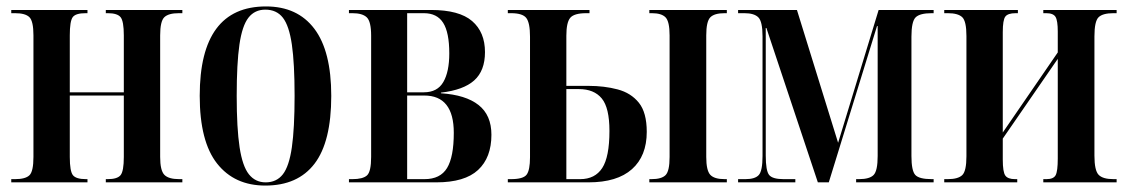

<svg xmlns="http://www.w3.org/2000/svg" viewBox="-20 -567 3507 597"><path d="M15 0V-10H27Q59 -10 71.5 -22Q84 -34 84 -79V-457Q84 -501 71.5 -513.5Q59 -526 27 -526H15V-536H252V-526H246Q215 -526 206 -513.5Q197 -501 197 -457V-280H365V-457Q365 -501 355 -513.5Q345 -526 315 -526H309V-536H547V-526H536Q504 -526 491 -513.5Q478 -501 478 -457V-79Q478 -37 491 -23.5Q504 -10 537 -10H547V0H309V-10H315Q345 -10 355 -22.5Q365 -35 365 -79V-270H197V-79Q197 -34 207 -22Q217 -10 247 -10H252V0Z M805 10Q709 10 655 -58.5Q601 -127 601 -269Q601 -547 807 -547Q905 -547 957.5 -477.5Q1010 -408 1010 -269Q1010 -126 958 -58Q906 10 805 10ZM806 0Q840 0 859.5 -25Q879 -50 887.5 -109Q896 -168 896 -269Q896 -370 887.5 -428.5Q879 -487 859.5 -512Q840 -537 805 -537Q772 -537 752.5 -512Q733 -487 724.5 -428.5Q716 -370 716 -269Q716 -168 725 -109Q734 -50 754 -25Q774 0 806 0Z M1065 0V-10H1076Q1108 -10 1121 -21.5Q1134 -33 1134 -79V-456Q1134 -500 1120.5 -513Q1107 -526 1076 -526H1065V-536H1320Q1408 -536 1448 -501.5Q1488 -467 1488 -405Q1488 -347 1454.5 -317Q1421 -287 1351 -279V-277Q1428 -272 1468 -240.5Q1508 -209 1508 -148Q1508 -77 1466.5 -38.5Q1425 0 1337 0ZM1298 -280Q1340 -280 1358.5 -312Q1377 -344 1377 -401Q1377 -466 1358 -496Q1339 -526 1298 -526H1246V-280ZM1300 -10Q1349 -10 1370 -44.5Q1391 -79 1391 -154Q1391 -270 1299 -270H1246V-10Z M1559 0V-10H1569Q1607 -10 1617.5 -24Q1628 -38 1628 -78V-453Q1628 -496 1616.5 -511Q1605 -526 1569 -526H1559V-536H1813V-526H1803Q1765 -526 1753 -511.5Q1741 -497 1741 -456V-300H1810Q1859 -300 1900.5 -289Q1942 -278 1966.5 -247.5Q1991 -217 1991 -157Q1991 -82 1945 -41Q1899 0 1810 0ZM1999 0V-10H2006Q2037 -10 2049.5 -22.5Q2062 -35 2062 -79V-457Q2062 -500 2049.5 -513Q2037 -526 2007 -526H1999V-536H2240V-526H2233Q2201 -526 2188.5 -513Q2176 -500 2176 -457V-79Q2176 -37 2188.5 -23.5Q2201 -10 2233 -10H2240V0ZM1784 -10Q1830 -10 1852.5 -44.5Q1875 -79 1875 -160Q1875 -232 1851 -261Q1827 -290 1780 -290H1741V-10Z M2275 0V-10H2298Q2328 -10 2339.5 -23Q2351 -36 2351 -82V-454Q2351 -500 2338 -513Q2325 -526 2295 -526H2275V-536H2458L2586 -123L2712 -536H2883V-526H2877Q2840 -526 2827 -513Q2814 -500 2814 -453V-82Q2814 -36 2826 -23Q2838 -10 2877 -10H2883V0H2642V-10H2651Q2684 -10 2696.5 -23Q2709 -36 2709 -82V-486H2707L2557 0H2523L2363 -480H2361V-83Q2361 -36 2371.5 -23Q2382 -10 2416 -10H2453V0Z M2916 0V-10H2927Q2959 -10 2972 -22.5Q2985 -35 2985 -81V-455Q2985 -501 2972 -513.5Q2959 -526 2927 -526H2916V-536H3145V-526H3138Q3114 -526 3106 -515.5Q3098 -505 3098 -467V-155L3269 -404V-469Q3269 -503 3262 -514.5Q3255 -526 3233 -526H3224V-536H3452V-526H3442Q3409 -526 3396 -513.5Q3383 -501 3383 -454V-83Q3383 -37 3396 -23.5Q3409 -10 3442 -10H3452V0H3224V-10H3234Q3256 -10 3262.5 -22.5Q3269 -35 3269 -74V-384L3098 -136V-71Q3098 -32 3106 -21Q3114 -10 3136 -10H3143V0Z"/></svg>

Font: Noto Serif Display ExtraCondensed SemiBold
Style: Regular
Weight: 600
Width: 2
Designer: Monotype Design Team
Foundry: Monotype Imaging Inc.
Version: Version 2.009